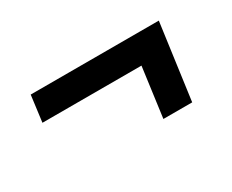

<svg xmlns="http://www.w3.org/2000/svg" viewBox="-54 -525 708 586"><g transform="rotate(-30 300.0 -232.5)"><path d="M76.5 -366H528L491.5 -99H390L413.5 -273.5H64.5Z"/></g></svg>

Font: Merriweather 24pt SemiCondensed Black
Style: Italic
Weight: 900
Width: 4
Italic angle: -7.8°
Designer: Eben Sorkin
Foundry: Eben Sorkin
Version: Version 2.101